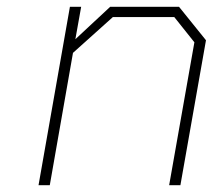

<svg xmlns="http://www.w3.org/2000/svg" viewBox="-20 -543 637 563"><path d="M93 0 185 -523H218L201 -428L303 -523H505L584 -425L509 0H476L550 -419L491 -493H311L194 -388L126 0Z"/></svg>

Font: Tomorrow ExtraLight
Style: Italic
Weight: 275
Italic angle: -10°
Designer: Tony de Marco, Monica Rizzolli
Foundry: Just in Type
Version: Version 2.002